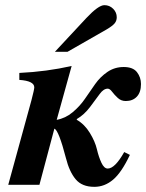

<svg xmlns="http://www.w3.org/2000/svg" viewBox="-20 -717 567 745"><path d="M193 -516 315 -647Q362 -697 385 -697Q405 -697 419 -683Q433 -669 433 -650Q433 -636 424.5 -626Q416 -616 394 -603L242 -516ZM258 -461 200 -252Q234 -258 262 -281.5Q290 -305 309.5 -333.5Q329 -362 349 -390.5Q369 -419 397 -438Q425 -457 460 -457Q496 -457 511.5 -437Q527 -417 527 -391Q527 -359 511 -342Q495 -325 468 -325Q450 -325 437 -337Q424 -349 415 -361Q406 -373 398 -373Q382 -373 367 -352.5Q352 -332 329.5 -302Q307 -272 278 -255V-252Q308 -235 328.5 -201.5Q349 -168 356 -138Q363 -108 373.5 -85.5Q384 -63 398 -63Q426 -63 462 -127L484 -116Q452 -48 419 -20Q386 8 346 8Q298 8 273.5 -21.5Q249 -51 236 -103Q208 -211 191 -218L133 0H12L102 -328Q113 -370 113 -378Q113 -403 55 -407V-434Q161 -439 258 -461Z"/></svg>

Font: STIX
Style: Bold Italic
Weight: 700
Italic angle: -16.33°
Designer: MicroPress Inc., with final additions and corrections provided by Coen Hoffman, Elsevier (retired)
Version: Version 1.1.1